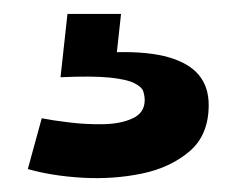

<svg xmlns="http://www.w3.org/2000/svg" viewBox="-20 -27 340 276"><path d="M20 216 40 143Q55 146 79.5 149Q104 152 129 151.5Q154 151 171 143Q188 135 188 117Q188 111 186 104.5Q184 98 173 92.5Q162 87 137.5 84.5Q113 82 67 84L77 -7H154L148 48Q194 47 223 55.5Q252 64 266 81Q280 98 280 124Q280 167 252.5 190.5Q225 214 184 222.5Q143 231 99 228.5Q55 226 20 216Z"/></svg>

Font: Bricolage Grotesque 48pt Condensed ExtraBold
Style: Bold
Weight: 700
Version: Version 1.000;gftools[0.9.30]